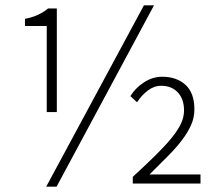

<svg xmlns="http://www.w3.org/2000/svg" viewBox="-20 -691 826 723"><path d="M156 -269V-593H74V-620Q103 -626 123.5 -635.5Q144 -645 161 -659H194V-269ZM154 12 522 -671H560L193 12ZM480 0V-25Q530 -71 566.5 -107Q603 -143 626.5 -172Q650 -201 661.5 -225.5Q673 -250 673 -275Q673 -318 649.5 -343Q626 -368 587 -368Q560 -368 536.5 -350Q513 -332 496 -306L471 -329Q489 -359 521.5 -380.5Q554 -402 591 -402Q645 -402 678.5 -371.5Q712 -341 712 -279Q712 -248 699.5 -220Q687 -192 665 -163Q643 -134 611.5 -102.5Q580 -71 543 -34H735V0Z"/></svg>

Font: Giro Light
Style: Regular
Weight: 300
Designer: Paul D. Hunt
Foundry: Adobe Systems Incorporated
Version: Version 1.000;PS 1.0;hotconv 1.0.88;makeotf.lib2.5.647800